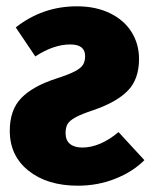

<svg xmlns="http://www.w3.org/2000/svg" viewBox="-20 -571 478 609"><path d="M421 -384Q421 -320 385.5 -283.5Q350 -247 277 -222Q238 -209 219 -198.5Q200 -188 194 -177Q188 -166 188 -149Q188 -126 202 -114.5Q216 -103 241 -103Q297 -103 356 -152L438 -63Q401 -26 345.5 -4Q290 18 227 18Q130 18 70.5 -29.5Q11 -77 11 -156Q11 -222 47 -259.5Q83 -297 156 -321Q197 -334 217 -344.5Q237 -355 243.5 -366Q250 -377 250 -393Q250 -430 203 -430Q150 -430 92 -392L30 -484Q115 -551 224 -551Q284 -551 329 -529Q374 -507 397.5 -469Q421 -431 421 -384Z"/></svg>

Font: Fira Sans Condensed ExtraBold
Style: Regular
Weight: 800
Width: 3
Designer: Carrois Corporate & Edenspiekermann AG
Foundry: Carrois Corporate GbR & Edenspiekermann AG
Version: Version 4.203